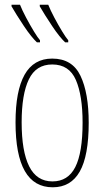

<svg xmlns="http://www.w3.org/2000/svg" viewBox="-20 -786 443 816"><path d="M357 -264Q357 -124 319 -57Q281 10 204 10Q46 10 46 -266Q46 -400 84.5 -468.5Q123 -537 202 -537Q287 -537 322 -464Q357 -391 357 -264ZM72 -266Q72 -143 104 -79Q136 -15 203 -15Q269 -15 300 -76Q331 -137 331 -265Q331 -380 302.5 -446Q274 -512 202 -512Q133 -512 102.5 -448.5Q72 -385 72 -266ZM185 -766Q194 -743 211 -711Q228 -679 244.5 -652Q261 -625 270 -615V-606H257Q247 -615 232 -633.5Q217 -652 201.5 -675.5Q186 -699 172 -721Q158 -743 149 -759V-766ZM65 -766Q74 -743 91 -711Q108 -679 124.5 -652Q141 -625 150 -615V-606H137Q127 -615 112 -633.5Q97 -652 81.5 -675.5Q66 -699 52 -721Q38 -743 29 -759V-766Z"/></svg>

Font: Noto Sans ExtraCondensed Thin
Style: Regular
Weight: 100
Width: 2
Designer: Monotype Design Team
Foundry: Monotype Imaging Inc.
Version: Version 2.013; ttfautohint (v1.8.4.7-5d5b)